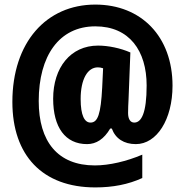

<svg xmlns="http://www.w3.org/2000/svg" viewBox="-20 -743 807 838"><path d="M733 -369C733 -583 597 -723 396 -723C182 -723 34 -558 34 -298C34 -65 165 75 396 75C472 75 540 62 601 34V-68C533 -39 457 -21 394 -21C232 -21 149 -125 149 -302C149 -499 238 -628 396 -628C545 -628 620 -521 620 -370C620 -249 597 -208 566 -208C549 -208 539 -223 539 -250C539 -269 540 -289 541 -308L549 -514C506 -533 452 -544 408 -544C288 -544 212 -448 212 -312C212 -187 265 -114 360 -114C400 -114 434 -136 461 -182H468C484 -138 521 -114 573 -114C664 -114 733 -221 733 -369ZM332 -311C332 -397 362 -449 407 -449C414 -449 421 -448 430 -445L426 -361C420 -245 407 -208 375 -208C349 -208 332 -239 332 -311Z"/></svg>

Font: Noto Sans Gujarati ExtraCondensed Black
Style: Regular
Weight: 900
Width: 2
Designer: Jelle Bosma - Monotype Design Team, Universal Thirst
Foundry: Monotype Imaging Inc.
Version: Version 2.106